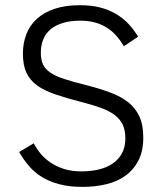

<svg xmlns="http://www.w3.org/2000/svg" viewBox="-20 -710 638 744"><path d="M535.2 -176.8Q535.2 -124.5 516.6 -88.4Q498 -52.2 466.3 -29.3Q434.6 -6.3 391.6 3.9Q348.6 14.2 299.8 14.2Q248.5 14.2 210 3.9Q171.4 -6.3 142.3 -24.2Q113.3 -42 92 -66.9Q70.8 -91.8 54.2 -121.1L110.8 -154.8Q120.6 -135.3 136.2 -116Q151.9 -96.7 174.3 -81.1Q196.8 -65.4 226.8 -55.7Q256.8 -45.9 295.9 -45.9Q331.5 -45.9 362.5 -53.2Q393.6 -60.5 416.5 -76.2Q439.5 -91.8 452.6 -116Q465.8 -140.1 465.8 -173.8Q465.8 -205.1 455.6 -226.8Q445.3 -248.5 424.3 -264.4Q403.3 -280.3 371.1 -292Q338.9 -303.7 294.9 -314.9Q236.3 -330.1 193.8 -344.5Q151.4 -358.9 123.5 -379.2Q95.7 -399.4 82.3 -428.5Q68.8 -457.5 68.8 -502Q68.8 -543.9 82.5 -578.6Q96.2 -613.3 123.8 -637.9Q151.4 -662.6 192.9 -676.3Q234.4 -689.9 290 -689.9Q332 -689.9 366.2 -681.4Q400.4 -672.9 427.7 -657Q455.1 -641.1 476.6 -618.7Q498 -596.2 515.1 -567.9L460 -530.8Q447.3 -552.7 431.2 -571Q415 -589.4 394.5 -602.5Q374 -615.7 348.4 -622.8Q322.8 -629.9 291 -629.9Q252.4 -629.9 223.6 -621.1Q194.8 -612.3 175.8 -596.2Q156.7 -580.1 147.5 -557.1Q138.2 -534.2 138.2 -505.9Q138.2 -478.5 146.7 -460.2Q155.3 -441.9 175.3 -428.5Q195.3 -415 228.5 -404.1Q261.7 -393.1 311 -380.9Q363.3 -367.7 404.8 -352.5Q446.3 -337.4 475.3 -314.9Q504.4 -292.5 519.8 -259.5Q535.2 -226.6 535.2 -176.8Z"/></svg>

Font: Clear Sans Light
Style: Regular
Weight: 300
Foundry: Intel Corporation
Version: Version 1.00